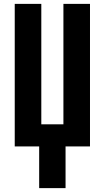

<svg xmlns="http://www.w3.org/2000/svg" viewBox="-20 -755 540 990"><path d="M182 215V0H56V-735H193V-114H307V-735H444V0H318V215Z"/></svg>

Font: Iosevka SS04 Heavy
Style: Regular
Weight: 900
Monospace: yes
Designer: Belleve Invis
Foundry: Belleve Invis
Version: Version 19.0.0; ttfautohint (v1.8.4)